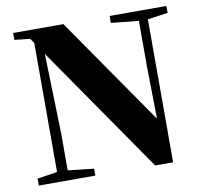

<svg xmlns="http://www.w3.org/2000/svg" viewBox="-82 -836 989 927"><g transform="rotate(-10 412.5 -372.5)"><path d="M605 2H693V-699L792 -713V-747H514V-713L649 -699V-478L653 -219L287 -747H41V-713L117 -705L133 -681V-49L35 -34V0H312V-34L185 -48V-230L174 -621Z"/></g></svg>

Font: Noto Serif CJK HK Black
Style: Regular
Weight: 900
Designer: Ryoko NISHIZUKA 西塚涼子 (kana & ideographs); Frank Grießhammer (Latin, Greek & Cyrillic); Wenlong ZHANG 张文龙 (bopomofo); San
Foundry: Adobe
Version: Version 2.001;hotconv 1.1.0;makeotfexe 2.6.0